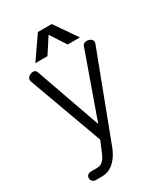

<svg xmlns="http://www.w3.org/2000/svg" viewBox="-208 -809 915 1045"><g transform="rotate(-30 250.0 -286.5)"><path d="M39.1 -498 207 -37.1 176.8 35.2Q164.1 63.5 150.4 75.2Q135.7 87.9 114.3 87.9H77.1Q63.5 87.9 55.7 95.7Q47.9 103.5 47.9 114.3Q47.9 125 55.7 132.8Q63.5 141.6 77.1 141.6H114.3Q154.3 141.6 184.6 117.2Q215.8 92.8 238.3 43L446.3 -504.9Q450.2 -516.6 442.4 -526.4Q435.5 -535.2 422.9 -538.1Q410.2 -541 399.4 -537.1Q386.7 -533.2 383.8 -520.5L240.2 -116.2L96.7 -523.4Q92.8 -536.1 81.1 -539.1Q70.3 -542 58.6 -536.1Q45.9 -531.2 40 -521.5Q34.2 -510.7 39.1 -498ZM185.5 -574.2 249 -671.9 312.5 -574.2H389.6L293 -713.9H206.1L109.4 -574.2Z"/></g></svg>

Font: GulimChe
Style: Regular
Weight: 400
Monospace: yes
Version: Version 2.21